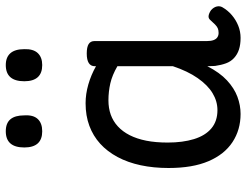

<svg xmlns="http://www.w3.org/2000/svg" viewBox="-114 -721 852 664"><g transform="rotate(-90 312.0 -389.0)"><path d="M250 17Q195 17 152.5 -11Q110 -39 86.5 -94Q63 -149 63 -232Q63 -284 72.5 -328.5Q82 -373 101 -408.5Q120 -444 147 -468.5Q174 -493 209 -506Q244 -519 287 -519Q319 -519 352 -509.5Q385 -500 415 -483V-487Q415 -501 426 -508Q437 -515 459 -515Q481 -515 491.5 -508.5Q502 -502 502 -488V-99Q502 -85 505.5 -76Q509 -67 515.5 -63Q522 -59 530 -59Q540 -59 546.5 -62Q553 -65 559.5 -71.5Q566 -78 575 -88Q581 -95 590 -93.5Q599 -92 609 -85Q619 -76 621.5 -65.5Q624 -55 619 -46Q608 -27 591.5 -13Q575 1 555 9Q535 17 513 17Q490 17 473 11.5Q456 6 443.5 -5.5Q431 -17 425 -33.5Q419 -50 416 -71Q416 -76 415.5 -83Q415 -90 415 -98Q393 -55 366 -30Q339 -5 309.5 6Q280 17 250 17ZM151 -235Q151 -183 163 -144Q175 -105 200 -84Q225 -63 263 -63Q294 -63 322 -80Q350 -97 374 -131.5Q398 -166 415 -217V-409Q384 -427 355.5 -433.5Q327 -440 297 -440Q270 -440 247.5 -432Q225 -424 207 -407.5Q189 -391 176.5 -366.5Q164 -342 157.5 -309.5Q151 -277 151 -235ZM190 -669Q162 -669 148 -684.5Q134 -700 134 -731Q134 -763 148 -779Q162 -795 190 -795Q218 -795 231.5 -779Q245 -763 245 -731Q247 -700 232.5 -684.5Q218 -669 190 -669ZM419 -669Q391 -669 377 -684.5Q363 -700 363 -731Q363 -763 377 -779Q391 -795 419 -795Q446 -795 460 -779Q474 -763 474 -731Q475 -700 460.5 -684.5Q446 -669 419 -669Z"/></g></svg>

Font: Playwrite HR Lijeva
Style: Regular
Weight: 400
Designer: Veronika Burian, José Scaglione
Foundry: TypeTogether
Version: Version 1.002